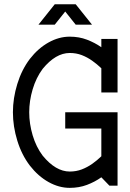

<svg xmlns="http://www.w3.org/2000/svg" viewBox="-20 -884 621 914"><path d="M290.5 -272V-349.6H539.6V0H501L462.4 -40Q431.6 -18.1 394 -3.9Q356.4 10.3 312 10.3Q260.7 10.3 211.2 -17.3Q161.6 -44.9 122.1 -95.7Q83 -147 62.3 -214.6Q41.5 -282.2 41.5 -349.6Q41.5 -416.5 62.3 -484.1Q83 -551.8 122.1 -603.5Q161.6 -654.3 211.2 -681.9Q260.7 -709.5 312 -709.5Q356.4 -709.5 394 -695.1Q431.6 -680.7 462.4 -659.2V-698.7H539.6V-443.8H462.4V-559.1Q442.4 -578.1 419.2 -594.7Q396 -611.3 369.4 -621.6Q342.8 -631.8 312 -631.8Q245.1 -631.8 183.1 -556.2Q151.9 -514.2 135.5 -459Q119.1 -403.8 119.1 -349.6Q119.1 -294.9 135.5 -239.7Q151.9 -184.6 183.1 -143.1Q245.1 -67.4 312 -67.4Q342.8 -67.4 369.4 -77.6Q396 -87.9 419.2 -104.2Q442.4 -120.6 462.4 -140.1V-272ZM240.7 -863.8H340.3L418 -766.6H340.3L290.5 -829.1L240.7 -766.6H163.1Z"/></svg>

Font: Turpis
Style: Regular
Weight: 400
Designer: GGBotNet
Foundry: f0n7
Version: 1.00